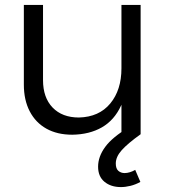

<svg xmlns="http://www.w3.org/2000/svg" viewBox="-20 -546 687 781"><path d="M155 -220Q155 -149 194 -108.5Q233 -68 301 -68Q383 -70 428.5 -125Q474 -180 474 -268H500Q500 -176 472.5 -116.5Q445 -57 394.5 -28Q344 1 274 2Q213 2 169 -22.5Q125 -47 101 -93Q77 -139 77 -202V-526H155ZM474 -526H552V0H474ZM504 -28 552 0Q499 38 475 65Q451 92 451 119Q451 140 461.5 149Q472 158 487 158Q497 158 508.5 154.5Q520 151 530 145L551 194Q531 205 510.5 210Q490 215 472 215Q431 215 405 193.5Q379 172 379 132Q379 91 408 51.5Q437 12 504 -28Z"/></svg>

Font: Alexandria Light
Style: Regular
Weight: 300
Designer: Mohamed Gaber
Foundry: Kief Type Foundry
Version: Version 5.100